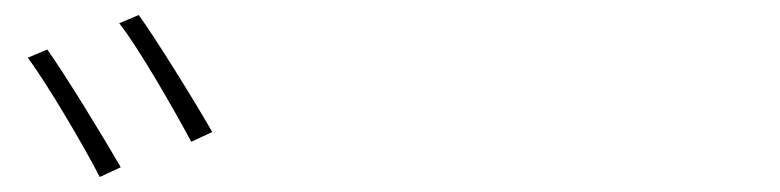

<svg xmlns="http://www.w3.org/2000/svg" viewBox="-20 -848 1040 256"><path d="M43 -782 17 -771C42 -738 92 -653 113 -612L141 -625C118 -665 66 -750 43 -782ZM165 -828 139 -817C165 -784 212 -702 235 -659L263 -672C239 -714 188 -796 165 -828Z"/></svg>

Font: Source Han Sans CN ExtraLight
Style: Regular
Weight: 250
Designer: Ryoko NISHIZUKA (kana & ideographs); Paul D. Hunt (Latin, Greek & Cyrillic); Wenlong ZHANG (bopomofo); Sandoll Communica
Foundry: Adobe Systems Incorporated
Version: Version 1.004;PS 1.004;hotconv 16.6.51;makeotf.lib2.5.65220